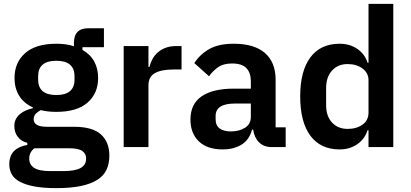

<svg xmlns="http://www.w3.org/2000/svg" viewBox="-20 -760 2126 992"><path d="M545 44Q545 85 530.5 116.5Q516 148 483 169Q450 190 398 201Q346 212 271 212Q205 212 159 203.5Q113 195 83.5 179.5Q54 164 41 141Q28 118 28 89Q28 45 52.5 20.5Q77 -4 121 -11V-22Q89 -30 71.5 -53.5Q54 -77 54 -109Q54 -129 62 -144.5Q70 -160 83.5 -171Q97 -182 114 -189.5Q131 -197 150 -201V-205Q102 -227 78.5 -266Q55 -305 55 -357Q55 -437 110 -485.5Q165 -534 271 -534Q295 -534 318.5 -531Q342 -528 362 -521V-538Q362 -614 436 -614H517V-516H406V-502Q447 -479 467 -442Q487 -405 487 -357Q487 -278 432.5 -230Q378 -182 271 -182Q225 -182 191 -191Q176 -184 165 -172.5Q154 -161 154 -144Q154 -105 222 -105H362Q458 -105 501.5 -65.5Q545 -26 545 44ZM425 59Q425 34 405 20Q385 6 336 6H158Q131 26 131 60Q131 90 156 107Q181 124 241 124H305Q368 124 396.5 108Q425 92 425 59ZM271 -269Q365 -269 365 -349V-366Q365 -446 271 -446Q177 -446 177 -366V-349Q177 -269 271 -269Z M619 0V-522H747V-414H752Q757 -435 767.5 -454.5Q778 -474 795 -489Q812 -504 835.5 -513Q859 -522 890 -522H918V-401H878Q813 -401 780 -382Q747 -363 747 -320V0Z M1385 0Q1343 0 1318.5 -24.5Q1294 -49 1288 -90H1282Q1269 -39 1229 -13.5Q1189 12 1130 12Q1050 12 1007 -30Q964 -72 964 -142Q964 -223 1022 -262.5Q1080 -302 1187 -302H1276V-340Q1276 -384 1253 -408Q1230 -432 1179 -432Q1134 -432 1106.5 -412.5Q1079 -393 1060 -366L984 -434Q1013 -479 1061 -506.5Q1109 -534 1188 -534Q1294 -534 1349 -486Q1404 -438 1404 -348V-102H1456V0ZM1173 -81Q1216 -81 1246 -100Q1276 -119 1276 -156V-225H1194Q1094 -225 1094 -161V-144Q1094 -112 1114.5 -96.5Q1135 -81 1173 -81Z M1884 -87H1879Q1865 -42 1826 -15Q1787 12 1735 12Q1636 12 1583.5 -59Q1531 -130 1531 -262Q1531 -393 1583.5 -463.5Q1636 -534 1735 -534Q1787 -534 1826 -507.5Q1865 -481 1879 -436H1884V-740H2012V0H1884ZM1776 -94Q1822 -94 1853 -116Q1884 -138 1884 -179V-345Q1884 -383 1853 -406Q1822 -429 1776 -429Q1726 -429 1695.5 -395.5Q1665 -362 1665 -306V-216Q1665 -160 1695.5 -127Q1726 -94 1776 -94Z"/></svg>

Font: IBM Plex Sans Hebrew SmBld
Style: Regular
Weight: 600
Designer: Mike Abbink, Paul van der Laan, Pieter van Rosmalen, Yanek Iontef
Foundry: Bold Monday
Version: Version 1.3